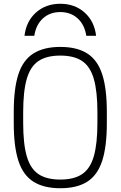

<svg xmlns="http://www.w3.org/2000/svg" viewBox="-20 -989 640 1019"><path d="M300 -969Q377 -969 429 -922.5Q481 -876 490 -799H438Q429 -858 392 -891.5Q355 -925 300 -925Q245 -925 208 -891.5Q171 -858 162 -799H110Q119 -876 171 -922.5Q223 -969 300 -969ZM300 10Q212 10 157 -25Q102 -60 77.5 -136Q53 -212 53 -335V-395Q53 -519 77.5 -594.5Q102 -670 157 -705Q212 -740 300 -740Q389 -740 443.5 -705Q498 -670 522.5 -594.5Q547 -519 547 -395V-335Q547 -212 522.5 -136Q498 -60 443.5 -25Q389 10 300 10ZM300 -36Q373 -36 416 -65Q459 -94 478 -160Q497 -226 497 -337V-393Q497 -504 478 -570Q459 -636 416 -665Q373 -694 300 -694Q227 -694 184 -665Q141 -636 122 -570Q103 -504 103 -393V-337Q103 -226 122 -160Q141 -94 184 -65Q227 -36 300 -36Z"/></svg>

Font: M PLUS Code Latin Expanded Light
Style: Regular
Weight: 300
Width: 7
Designer: Coji Morishita
Foundry: UNDERFOREST DESIGN
Version: Version 1.002; ttfautohint (v1.8.3)